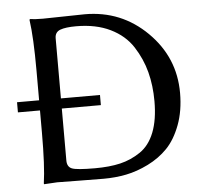

<svg xmlns="http://www.w3.org/2000/svg" viewBox="-49 -699 807 754"><g transform="rotate(-5 355.0 -322.5)"><path d="M190 -82Q190 -57 209 -49.5Q228 -42 299 -42Q357 -42 399.5 -52Q442 -62 479 -87Q516 -112 535.5 -161.5Q555 -211 555 -284Q555 -346 541 -399.5Q527 -453 496 -501Q465 -549 408.5 -576.5Q352 -604 274 -604Q232 -604 211 -596Q190 -588 190 -564V-327H344V-287H190ZM147 -645Q179 -645 229.5 -646.5Q280 -648 312 -648Q456 -648 557 -548Q658 -448 658 -308Q658 -237 637 -181.5Q616 -126 583.5 -92.5Q551 -59 506.5 -37Q462 -15 419 -6.5Q376 2 330 2Q274 2 226 1Q178 0 147 0L95 3L94 0Q104 -68 104 -200V-287H17V-327H104V-445Q104 -574 94 -645L96 -648Q113 -645 147 -645Z"/></g></svg>

Font: Libertinus Sans
Style: Regular
Weight: 400
Designer: Philipp H. Poll
Foundry: Khaled Hosny
Version: Version 6.1